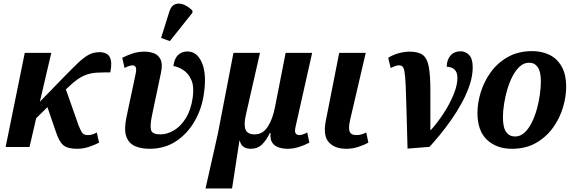

<svg xmlns="http://www.w3.org/2000/svg" viewBox="-20 -837 3276 1093"><path d="M12 0 121 -536H272L207 -258L348 -403Q393 -449 425 -479.5Q457 -510 484.5 -525Q512 -540 546 -540Q589 -540 604.5 -512.5Q620 -485 608 -425Q566 -425 535 -423.5Q504 -422 477 -413.5Q450 -405 422 -385.5Q394 -366 357 -330L355 -328L427 -124Q437 -98 446.5 -83Q456 -68 480 -68Q493 -68 506.5 -72Q520 -76 531 -83L544 -25Q528 -16 492.5 -3Q457 10 419 10Q365 10 340.5 -10.5Q316 -31 298 -87L250 -227L186 -164L148 0Z M832 10Q783 10 748 -5.5Q713 -21 699 -60Q685 -99 700 -170L752 -416Q758 -444 752.5 -454.5Q747 -465 735 -465Q717 -465 689 -450L676 -508Q699 -520 731.5 -531.5Q764 -543 802 -543Q830 -543 855.5 -534Q881 -525 894 -498.5Q907 -472 896 -421L844 -174Q833 -118 840.5 -95Q848 -72 893 -72Q932 -72 970.5 -95Q1009 -118 1038 -164.5Q1067 -211 1077 -281Q1086 -345 1069 -382.5Q1052 -420 1023 -438.5Q994 -457 967 -461Q973 -505 994.5 -524.5Q1016 -544 1047 -544Q1102 -544 1129.5 -480Q1157 -416 1141 -306Q1130 -221 1089 -149Q1048 -77 983 -33.5Q918 10 832 10ZM947 -603 897 -621 945 -774Q956 -806 978.5 -813.5Q1001 -821 1027.5 -810Q1054 -799 1076 -776L1075 -764Z M1150 236 1220 -75 1309 -536H1460L1379 -180Q1367 -126 1378 -99Q1389 -72 1430 -72Q1476 -72 1504.5 -116Q1533 -160 1546 -230L1606 -536H1757L1662 -113Q1656 -85 1664 -76.5Q1672 -68 1684 -68Q1694 -68 1706 -72.5Q1718 -77 1729 -83L1741 -25Q1713 -10 1681 0Q1649 10 1619 10Q1591 10 1567.5 2.5Q1544 -5 1530.5 -24Q1517 -43 1520 -80H1516Q1498 -41 1472.5 -15.5Q1447 10 1408 10Q1384 10 1367.5 -0.5Q1351 -11 1345 -36H1343L1301 236Z M1952 10Q1885 10 1851.5 -27.5Q1818 -65 1835 -151L1911 -536H2062L1973 -154Q1963 -110 1970 -89Q1977 -68 2010 -68Q2037 -68 2065 -83L2077 -25Q2056 -13 2022 -1.5Q1988 10 1952 10Z M2190 -508Q2216 -525 2249.5 -534Q2283 -543 2311 -543Q2362 -543 2387 -524Q2412 -505 2421 -456.5Q2430 -408 2430 -320.5Q2430 -233 2430 -97H2433Q2471 -139 2505.5 -192Q2540 -245 2562 -298.5Q2584 -352 2584 -393Q2584 -427 2566.5 -442Q2549 -457 2523 -457Q2524 -498 2545 -521.5Q2566 -545 2602 -545Q2631 -545 2651 -523.5Q2671 -502 2671 -454Q2671 -407 2654.5 -356Q2638 -305 2610 -253.5Q2582 -202 2549 -155Q2516 -108 2483.5 -68.5Q2451 -29 2425 -1L2300 9Q2296 -124 2294 -211.5Q2292 -299 2289.5 -350.5Q2287 -402 2283 -426.5Q2279 -451 2271.5 -458Q2264 -465 2251 -465Q2241 -465 2230 -461Q2219 -457 2204 -450Z M2894 10Q2807 10 2752.5 -41Q2698 -92 2698 -195Q2698 -251 2717 -312.5Q2736 -374 2774.5 -427Q2813 -480 2872 -513Q2931 -546 3010 -546Q3064 -546 3107.5 -525Q3151 -504 3177 -459Q3203 -414 3203 -342Q3203 -287 3185 -226Q3167 -165 3129 -111.5Q3091 -58 3032.5 -24Q2974 10 2894 10ZM2912 -60Q2942 -60 2965.5 -81.5Q2989 -103 3007 -139Q3025 -175 3036.5 -217Q3048 -259 3053.5 -300Q3059 -341 3059 -373Q3059 -430 3041 -455Q3023 -480 2992 -480Q2963 -480 2939.5 -459Q2916 -438 2898 -403.5Q2880 -369 2868 -328Q2856 -287 2849.5 -245.5Q2843 -204 2843 -170Q2843 -111 2861.5 -85.5Q2880 -60 2912 -60Z"/></svg>

Font: Noto Serif SemiCondensed
Style: Bold Italic
Weight: 700
Width: 4
Italic angle: -12°
Designer: Monotype Design Team
Foundry: Monotype Imaging Inc.
Version: Version 2.014